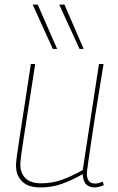

<svg xmlns="http://www.w3.org/2000/svg" viewBox="-20 -810 516 840"><path d="M156 10Q104 10 77 -16Q50 -42 50 -86Q50 -97 53 -121.5Q56 -146 63.5 -194Q71 -242 83.5 -323.5Q96 -405 115 -530H134Q115 -407 102.5 -327Q90 -247 83 -201Q76 -155 73 -132.5Q70 -110 69.5 -102Q69 -94 69 -90Q69 -53 91.5 -30.5Q114 -8 160 -8Q207 -8 249.5 -23Q292 -38 342 -66L413 -530H433Q411 -397 397.5 -310.5Q384 -224 376.5 -173Q369 -122 365.5 -97Q362 -72 361 -63Q360 -54 360 -51Q360 -7 396 -7Q409 -7 430 -15L434 0Q424 5 412 7.5Q400 10 394 10Q371 10 357 -3.5Q343 -17 342 -48Q292 -20 249 -5Q206 10 156 10ZM211 -596 123 -790H145L230 -596ZM328 -596 239 -790H262L346 -596Z"/></svg>

Font: Georama Thin
Style: Italic
Weight: 100
Italic angle: -9°
Designer: Jean-Baptiste Levee
Foundry: Production Type
Version: Version 1.000